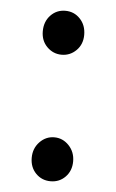

<svg xmlns="http://www.w3.org/2000/svg" viewBox="-44 -550 359 595"><g transform="rotate(5 135.5 -253.0)"><path d="M135.7 -124Q162.1 -124 181.2 -104Q200.2 -84 200.2 -54.7Q200.2 -25.4 181.6 -6.3Q163.1 12.7 135.7 12.7Q108.4 12.7 89.8 -6.3Q71.3 -25.4 71.3 -54.7Q71.3 -84 90.3 -104Q109.4 -124 135.7 -124ZM71.3 -448.2Q71.3 -478.5 89.8 -498Q108.4 -517.6 135.7 -517.6Q163.1 -517.6 181.6 -498Q200.2 -478.5 200.2 -448.2Q200.2 -418.9 181.2 -399.9Q162.1 -380.9 135.7 -380.9Q109.4 -380.9 90.3 -399.9Q71.3 -418.9 71.3 -448.2Z"/></g></svg>

Font: Bpmf GenYo Gothic R
Style: R
Weight: 400
Foundry: But Ko
Version: Version 1.320